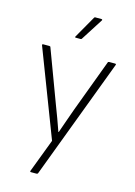

<svg xmlns="http://www.w3.org/2000/svg" viewBox="-130 -758 713 1011"><g transform="rotate(15 226.5 -252.5)"><path d="M143 185Q140 185 139 183Q138 181 139 179L208 -3L27 -475Q25 -482 31 -482H65Q71 -482 72 -477L178 -193Q191 -160 203.5 -125.5Q216 -91 228 -57H230Q242 -91 254 -125.5Q266 -160 278 -193L384 -477Q385 -482 391 -482H423Q431 -482 428 -475L181 181Q179 185 174 185ZM188 -560Q182 -560 185 -566L253 -685Q255 -690 259 -690H293Q297 -690 298 -687.5Q299 -685 297 -683L221 -564Q219 -560 215 -560Z"/></g></svg>

Font: Sofia Sans Semi Condensed ExtraLight
Style: Regular
Weight: 250
Version: Version 4.100